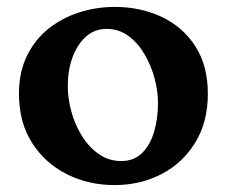

<svg xmlns="http://www.w3.org/2000/svg" viewBox="-20 -526 656 555"><path d="M288.1 -442.5Q253.1 -442.5 227.9 -419.6Q202.6 -396.6 189.3 -359.3Q175.9 -322 175.9 -277.4Q175.9 -241.4 186.3 -203.4Q196.6 -165.5 216.9 -133Q237.2 -100.5 265.8 -80.5Q294.4 -60.5 330.5 -60.5Q367.5 -60.5 391 -83.9Q414.5 -107.4 425.6 -145.7Q436.7 -184 436.7 -228.3Q436.7 -262.3 426.8 -299.5Q416.9 -336.7 397.9 -369.1Q378.9 -401.6 351.3 -422Q323.6 -442.5 288.1 -442.5ZM311.3 -506Q386.8 -506 447.8 -477Q508.9 -448 544.9 -392Q580.8 -336 580.8 -255Q580.8 -172.9 544.3 -113.7Q507.8 -54.4 446.6 -22.7Q385.5 9 311.3 9Q235.5 9 172.7 -22.7Q109.8 -54.4 72.3 -113.7Q34.8 -172.9 34.8 -255Q34.8 -316.6 57.5 -363.8Q80.3 -411.1 119.6 -442.6Q158.9 -474 208.5 -490Q258.1 -506 311.3 -506Z"/></svg>

Font: Vollkorn
Style: Regular
Weight: 400
Designer: Friedrich Althausen
Foundry: Friedrich Althausen
Version: Version 5.001